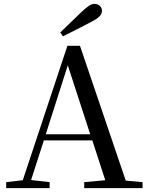

<svg xmlns="http://www.w3.org/2000/svg" viewBox="-20 -974 766 994"><path d="M292 -806 306 -786C355 -810 403 -835 451 -860C495 -882 508 -900 508 -918C508 -937 492 -954 469 -954C452 -954 435 -943 403 -913C368 -880 331 -843 292 -806ZM331 -636 447 -279H217ZM416 0H718V-31L631 -39L394 -737H329L98 -41L12 -31V0H237V-31L141 -42L207 -247H458L525 -41L416 -31Z"/></svg>

Font: Noto Serif CJK SC Medium
Style: Regular
Weight: 500
Designer: Ryoko NISHIZUKA 西塚涼子 (kana & ideographs); Frank Grießhammer (Latin, Greek & Cyrillic); Wenlong ZHANG 张文龙 (bopomofo); San
Foundry: Adobe
Version: Version 2.001;hotconv 1.1.0;makeotfexe 2.6.0